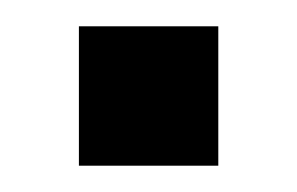

<svg xmlns="http://www.w3.org/2000/svg" viewBox="-20 -423 226 146"><path d="M146 -403V-297H40V-403Z"/></svg>

Font: Adderley Bold
Style: Regular
Weight: 700
Designer: gorohovskiy
Version: Version 1.003 November 13, 2017